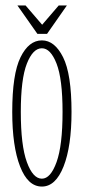

<svg xmlns="http://www.w3.org/2000/svg" viewBox="-20 -675 312 706"><path d="M134 11Q82.5 11 53.8 -63Q25 -137 25 -263.5Q25 -402.5 55.5 -464.5Q86 -526.5 134 -526.5Q181 -526.5 212 -464.5Q243 -402.5 243 -263.5Q243 -137 213.8 -63Q184.5 11 134 11ZM134 -18Q166 -18 188 -79Q210 -140 210 -263.5Q210 -384.5 188 -441Q166 -497.5 134 -497.5Q101 -497.5 78.8 -441Q56.5 -384.5 56.5 -263.5Q56.5 -140 78.8 -79Q101 -18 134 -18ZM117.5 -550.5 44 -655H74L135 -584L196 -655H226L153 -550.5Z"/></svg>

Font: Imbue 10pt Thin
Style: Regular
Weight: 100
Designer: Tyler Finck
Foundry: Etcetera Type Company
Version: Version 1.102; ttfautohint (v1.8.3)